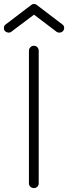

<svg xmlns="http://www.w3.org/2000/svg" viewBox="-54 -949 348 982"><path d="M119 13Q109 13 101.5 6Q94 -1 94 -11V-689Q94 -700 101.5 -707.5Q109 -715 119 -715Q130 -715 137 -707.5Q144 -700 144 -689V-11Q144 -1 137 6Q130 13 119 13ZM3 -786Q-4 -781 -13.5 -782.5Q-23 -784 -30 -791Q-35 -799 -34 -808.5Q-33 -818 -25 -824L105 -923Q120 -935 135 -923L265 -824Q273 -819 274 -809Q275 -799 269 -791Q263 -784 253.5 -782.5Q244 -781 236 -786L120 -874Z"/></svg>

Font: Zen Kurenaido
Style: ARC
Weight: 400
Designer: Yoshimichi Ohira
Foundry: Positype
Version: Version 1.001